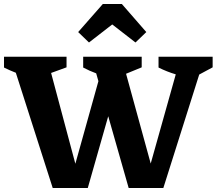

<svg xmlns="http://www.w3.org/2000/svg" viewBox="-32 -938 1081 958"><path d="M231 0 47 -575Q18 -586 -12 -601V-655H300V-602L223 -574L344 -121L459 -533L448 -572Q415 -584 383 -601V-655H675V-602L597 -570L720 -122L845 -567Q801 -580 759 -601V-655H1029V-602L962 -566L783 0H610L508 -358L406 0ZM576 -918 698 -778 644 -726 528 -816 412 -726 358 -778 481 -918Z"/></svg>

Font: Piazzolla SC
Style: Bold
Weight: 700
Designer: Juan Pablo del Peral
Foundry: Huerta Tipografica
Version: Version 1.330